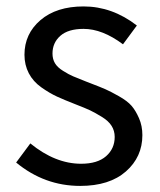

<svg xmlns="http://www.w3.org/2000/svg" viewBox="-20 -577 508 609"><path d="M234.4 12.7Q121.1 12.7 31.2 -61.5L76.2 -122.1Q155.3 -57.6 237.3 -57.6Q289.1 -57.6 316.4 -81.5Q343.8 -105.5 343.8 -142.6Q343.8 -162.1 334 -177.7Q324.2 -193.4 302.7 -206.5Q281.2 -219.7 265.6 -227.1Q250 -234.4 219.7 -246.1Q184.6 -259.8 161.1 -270.5Q137.7 -281.2 111.3 -299.8Q85 -318.4 71.3 -344.7Q57.6 -371.1 57.6 -403.3Q57.6 -469.7 108.4 -513.2Q159.2 -556.6 245.1 -556.6Q335.9 -556.6 414.1 -496.1L370.1 -436.5Q304.7 -485.4 245.1 -485.4Q196.3 -485.4 171.4 -463.4Q146.5 -441.4 146.5 -407.2Q146.5 -389.6 154.3 -376.5Q162.1 -363.3 180.2 -352.1Q198.2 -340.8 211.9 -335Q225.6 -329.1 252.9 -318.4Q261.7 -315.4 265.6 -313.5Q298.8 -300.8 314.5 -293.9Q330.1 -287.1 356.9 -272Q383.8 -256.8 397 -241.7Q410.2 -226.6 420.9 -202.1Q431.6 -177.7 431.6 -148.4Q431.6 -79.1 379.4 -33.2Q327.1 12.7 234.4 12.7Z"/></svg>

Font: Nasu
Style: Regular
Weight: 400
Designer: Ryoko NISHIZUKA (kana &amp; ideographs); Paul D. Hunt (Latin, Greek &amp; Cyrillic); Wenlong ZHANG (bopomofo); Sandoll C
Version: Version 2014.1215